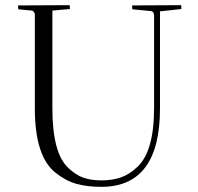

<svg xmlns="http://www.w3.org/2000/svg" viewBox="-20 -720 768 744"><path d="M250 -700Q250 -699 251 -685L183 -679V-301Q183 -127 244 -70Q273 -42 303 -31.5Q333 -21 373.5 -21Q414 -21 447 -32Q480 -43 511 -72Q577 -132 577 -301V-663Q575 -676 565 -677L493 -684Q492 -690 492 -699L682 -700Q682 -699 683 -685L600 -676V-300Q600 4 373 4Q318 4 276.5 -7.5Q235 -19 196 -50Q115 -113 115 -300V-666Q111 -678 103 -679L51 -684Q50 -690 50 -699Z"/></svg>

Font: Antic Didone
Style: Regular
Weight: 400
Designer: Santiago Orozco
Foundry: Santiago Orozco
Version: Version 2.000